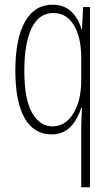

<svg xmlns="http://www.w3.org/2000/svg" viewBox="-20 -559 470 813"><path d="M324 -20Q324 -33 325 -56Q326 -79 327 -103H324Q308 -52 277.5 -21Q247 10 198 10Q124 10 84.5 -58.5Q45 -127 45 -260Q45 -394 85.5 -466.5Q126 -539 202 -539Q252 -539 282.5 -509.5Q313 -480 325 -435H327L332 -529H361V234H324ZM202 -24Q257 -24 290.5 -78.5Q324 -133 324 -220V-312Q324 -402 292.5 -453Q261 -504 206 -504Q145 -504 114 -440Q83 -376 83 -260Q83 -138 116 -81Q149 -24 202 -24Z"/></svg>

Font: Noto Sans Myanmar UI ExtraCondensed ExtraLight
Style: Regular
Weight: 200
Width: 2
Designer: Monotype Design Team
Foundry: Monotype Imaging Inc.
Version: Version 2.103; ttfautohint (v1.8.4.7-5d5b)